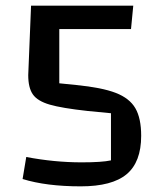

<svg xmlns="http://www.w3.org/2000/svg" viewBox="-20 -645 570 680"><path d="M60 -11 73 -89Q173 -70 269 -70Q341 -70 373 -77V-244L290 -252Q199 -262 156 -274.5Q113 -287 96.5 -310.5Q80 -334 80 -379L90 -625H452L444 -542H190V-350L249 -344Q341 -335 390 -316Q439 -297 459.5 -261.5Q480 -226 480 -164Q480 -71 428.5 -28Q377 15 266 15Q144 15 60 -11Z"/></svg>

Font: Changa
Style: Regular
Weight: 400
Designer: Eduardo Rodriguez Tunni
Foundry: Eduardo Rodriguez Tunni
Version: Version 2.002; ttfautohint (v1.5.10-5e6f)